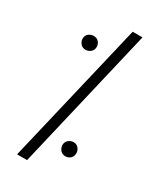

<svg xmlns="http://www.w3.org/2000/svg" viewBox="-186 -769 701 845"><g transform="rotate(30 165.0 -347.0)"><path d="M49.8 -571.3Q49.8 -595.7 74.2 -604.5Q80.1 -606.4 85.9 -606.4Q111.3 -606.4 120.1 -583Q122.1 -577.1 122.1 -571.3Q122.1 -547.9 99.6 -538.1Q92.8 -535.2 85.9 -535.2Q62.5 -535.2 52.7 -557.6Q49.8 -564.5 49.8 -571.3ZM54.7 13.7 225.6 -708H275.4L105.5 13.7ZM207 -121.1Q207 -144.5 229.5 -154.3Q236.3 -157.2 243.2 -157.2Q267.6 -157.2 276.4 -132.8Q278.3 -127 278.3 -121.1Q278.3 -95.7 254.9 -86.9Q249 -85 243.2 -85Q219.7 -85 210 -107.4Q207 -114.3 207 -121.1Z"/></g></svg>

Font: Post No Bills Jaffna
Style: Regular
Weight: 400
Designer: Kosala Senevirathne, Siva Puranthara, Lasantha Premarathna, Tharique Azeez
Foundry: Mooniak
Version: Version 1.220 ; ttfautohint (v1.6)